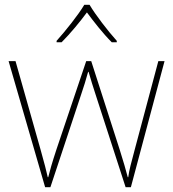

<svg xmlns="http://www.w3.org/2000/svg" viewBox="-20 -783 725 804"><path d="M355 -763H333C309 -722 254 -653 217 -612V-606H238C275 -643 316 -693 344 -731C372 -693 411 -643 448 -606H469V-612C432 -653 379 -722 355 -763ZM380 -388 506 1H528L669 -527H643L544 -156C529 -99 521 -72 517 -41H515C507 -72 497 -106 481 -157L362 -527H341L216 -156C196 -95 190 -72 182 -41H180C173 -72 167 -95 150 -156L45 -527H16L169 1H191L320 -388C331 -420 339 -446 349 -482H351C361 -446 369 -423 380 -388Z"/></svg>

Font: Noto Sans Gurmukhi UI Thin
Style: Regular
Weight: 100
Designer: Jelle Bosma - Monotype Design Team
Foundry: Monotype Imaging Inc.
Version: Version 2.004